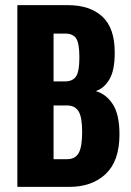

<svg xmlns="http://www.w3.org/2000/svg" viewBox="-20 -731 513 751"><path d="M47.9 0H251Q340.3 0 393.8 -50.8Q447.3 -101.6 447.3 -205.1Q447.3 -283.2 421.4 -323Q395.5 -362.8 356.4 -374V-375.5Q388.2 -386.2 408.7 -421.9Q429.2 -457.5 428.7 -526.9Q428.7 -621.6 380.1 -666.3Q331.5 -710.9 245.6 -710.9H47.9ZM189.5 -108.4V-318.4H243.2Q272.9 -318.4 287.1 -295.9Q301.3 -273.4 301.3 -215.3Q301.3 -155.8 287.6 -132.1Q273.9 -108.4 243.2 -108.4ZM189.5 -412.6V-599.6H235.8Q265.1 -599.6 277.8 -580.8Q290.5 -562 290.5 -505.9Q290.5 -451.2 277.3 -431.9Q264.2 -412.6 233.9 -412.6Z"/></svg>

Font: Roboto Flex
Style: wght 700 wdth 25 opsz 34 GRAD 0.00 slnt 0.00 XTRA 468 XOPQ 96 YOPQ 79 YTLC 514 YTUC 712 YTAS 750 YTDE -203.00 YTFI 738
Weight: 700
Width: 1
Designer: Berlow after Robertson
Foundry: Google
Version: Version 3.100